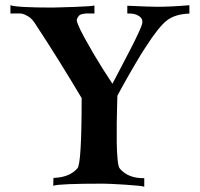

<svg xmlns="http://www.w3.org/2000/svg" viewBox="-20 -713 766 736"><path d="M706 -661Q651 -659 619.5 -634.5Q588 -610 538 -532Q525 -513 498 -467Q471 -421 450.5 -384Q430 -347 430 -346Q430 -343 429 -310Q428 -277 427.5 -241.5Q427 -206 427.5 -166.5Q428 -127 431 -99Q434 -71 440 -66Q472 -29 533 -30V3Q525 -1 461 -5Q397 -9 375 -9Q206 -9 184 -1L185 -31Q247 -33 277 -68Q293 -87 293 -337Q202 -490 113 -625Q102 -642 87.5 -650.5Q73 -659 65 -660.5Q57 -662 40 -661.5Q23 -661 20 -661V-693Q45 -684 182 -684Q201 -684 267.5 -686.5Q334 -689 342 -692V-661Q339 -661 328 -661.5Q317 -662 311 -661.5Q305 -661 296.5 -659.5Q288 -658 283 -653Q278 -648 275 -640Q270 -630 304 -568Q338 -506 374 -449L411 -392L422 -413Q433 -434 449 -464.5Q465 -495 481.5 -527Q498 -559 510.5 -586Q523 -613 525 -623Q529 -641 512 -652Q495 -663 468 -661V-691Q557 -687 583 -687Q636 -687 706 -693Z"/></svg>

Font: GFS Artemisia
Style: Bold
Weight: 700
Designer: Designed by Takis Katsoulidis.
Foundry: Designed by Takis Katsoulidis.
Version: Version 1.0